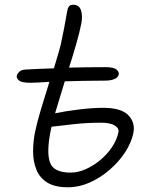

<svg xmlns="http://www.w3.org/2000/svg" viewBox="-20 -782 634 812"><path d="M268 10Q211 10 179 -10.5Q147 -31 133.5 -65.5Q120 -100 120 -141Q120 -182 128 -223Q137 -266 154 -322.5Q171 -379 189 -436Q161 -434 142 -433Q123 -432 108 -432Q72 -432 60.5 -441.5Q49 -451 51 -462Q53 -470 61.5 -478.5Q70 -487 90 -488Q121 -490 150 -491Q179 -492 208 -493Q219 -530 228.5 -562Q238 -594 242 -618Q252 -665 256.5 -692Q261 -719 264 -734Q266 -747 271.5 -754.5Q277 -762 289 -762Q315 -762 322.5 -738.5Q330 -715 324 -683Q317 -647 303 -598Q289 -549 272 -496Q311 -497 349 -497.5Q387 -498 426 -498Q462 -498 473.5 -487Q485 -476 482 -467Q480 -455 464.5 -448Q449 -441 424 -441Q371 -441 329 -440Q287 -439 254 -438Q243 -402 232.5 -367.5Q222 -333 213 -303Q257 -312 314 -319Q371 -326 416 -326Q493 -326 523 -294.5Q553 -263 544 -219Q536 -180 510 -139.5Q484 -99 445 -65Q406 -31 360.5 -10.5Q315 10 268 10ZM194 -228Q176 -137 191.5 -94.5Q207 -52 279 -52Q310 -52 342.5 -66.5Q375 -81 404 -105Q433 -129 453.5 -159.5Q474 -190 481 -223Q484 -240 465 -251.5Q446 -263 408 -263Q348 -263 293 -257Q238 -251 198 -246Q196 -236 194 -228Z"/></svg>

Font: Shantell Sans Normal
Style: Italic
Weight: 300
Italic angle: -11.31°
Designer: Stephen Nixon, Anya Danilova, Shantell Martin
Foundry: Arrow Type
Version: Version 1.008;[a672d596b]